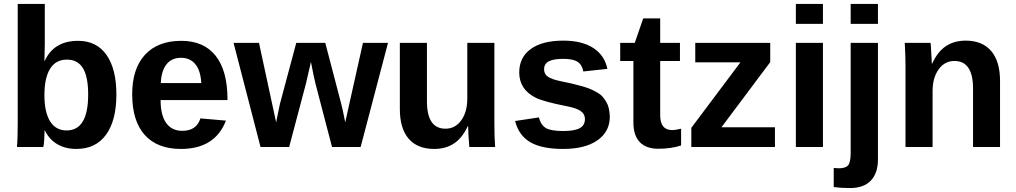

<svg xmlns="http://www.w3.org/2000/svg" viewBox="-20 -745 5150 973"><path d="M569.8 -266.1Q569.8 -134.3 517.3 -62.3Q464.8 9.8 367.2 9.8Q311 9.8 269.8 -14.6Q228.5 -39.1 207 -85H206.1Q206.1 -78.1 204.1 -38.1Q202.6 -8.8 199.2 0H65.9Q69.8 -39.6 69.8 -121.1V-725.1H207V-522L205.1 -437H207Q253.4 -538.1 376 -538.1Q469.2 -538.1 519.5 -467Q569.8 -396 569.8 -266.1ZM426.8 -266.1Q426.8 -356 400.4 -399.4Q374 -442.9 318.8 -442.9Q262.7 -442.9 233.9 -396.7Q205.1 -350.6 205.1 -262.2Q205.1 -177.2 233.6 -130.6Q262.2 -84 317.9 -84Q426.8 -84 426.8 -266.1Z M897 9.8Q777.3 9.8 713.6 -61Q649.9 -131.8 649.9 -267.1Q649.9 -397 714.8 -467.5Q779.8 -538.1 898.9 -538.1Q1012.7 -538.1 1072.8 -462.4Q1132.8 -386.7 1132.8 -242.2V-237.8H793.9Q793.9 -161.1 822.3 -121.6Q850.6 -82 903.8 -82Q976.1 -82 995.6 -145L1125 -133.8Q1069.8 9.8 897 9.8ZM897 -452.1Q849.6 -452.1 823.5 -418.7Q797.4 -385.3 794.9 -324.2H1000Q996.6 -387.2 970 -419.7Q943.4 -452.1 897 -452.1Z M1946.3 -527.8 1807.6 0H1662.6L1578.6 -321.8Q1571.3 -349.6 1555.7 -431.2L1530.3 -320.8L1445.3 0H1300.3L1163.6 -527.8H1292.5L1379.4 -125L1386.7 -161.1L1398.4 -217.8L1481.4 -527.8H1628.4L1709.5 -217.8Q1715.3 -197.3 1729.5 -125L1743.7 -189L1819.3 -527.8Z M2006.3 -527.8H2143.6V-231.9Q2143.6 -92.8 2237.3 -92.8Q2287.1 -92.8 2317.6 -135.3Q2348.1 -177.7 2348.1 -245.1V-527.8H2485.4V-118.2Q2485.4 -45.4 2489.3 0H2358.4Q2352.5 -70.3 2352.5 -105H2350.1Q2322.8 -45.9 2280.8 -18.1Q2238.8 9.8 2180.2 9.8Q2095.7 9.8 2051 -42Q2006.3 -93.8 2006.3 -192.9Z M3070.3 -153.8Q3070.3 -77.6 3007.6 -33.9Q2944.8 9.8 2834 9.8Q2725.6 9.8 2667.2 -24.4Q2608.9 -58.6 2590.3 -131.8L2710.9 -149.9Q2721.2 -110.8 2746.8 -95.9Q2772.5 -81.1 2834 -81.1Q2891.6 -81.1 2918 -95.5Q2944.3 -109.9 2944.3 -142.1Q2944.3 -167 2923.1 -182.1Q2901.9 -197.3 2851.1 -207Q2735.8 -229.5 2694.3 -250Q2611.3 -292 2611.3 -377.9Q2611.3 -454.1 2669.7 -496.6Q2728 -539.1 2835 -539.1Q2928.7 -539.1 2986.3 -502Q3043.9 -464.8 3058.1 -396L2936 -382.8Q2930.2 -416.5 2907.2 -431.6Q2884.3 -446.8 2835 -446.8Q2785.2 -446.8 2761.2 -434.3Q2737.3 -421.9 2737.3 -393.1Q2737.3 -370.1 2756.1 -356.7Q2774.9 -343.3 2819.3 -334Q2855.5 -326.7 2878.7 -321.3Q2901.9 -315.9 2928.7 -308.3Q2955.6 -300.8 2971.9 -293.7Q2988.3 -286.6 3005.9 -276.6Q3023.4 -266.6 3033.4 -255.1Q3043.5 -243.7 3052.5 -228.5Q3061.5 -213.4 3065.4 -195.1Q3069.3 -176.8 3070.3 -153.8Z M3315.9 8.8Q3254.9 8.8 3222.4 -24.7Q3189.9 -58.1 3189.9 -124V-436H3123V-527.8H3196.8L3239.7 -651.9H3325.7V-527.8H3425.8V-436H3325.7V-161.1Q3325.7 -85.9 3385.7 -85.9Q3403.8 -85.9 3431.6 -92.8V-7.8Q3381.3 8.8 3315.9 8.8Z M3907.2 0H3483.4V-97.2L3732.4 -429.2H3503.4V-527.8H3883.3V-430.2L3636.2 -100.1H3907.2Z M4150.4 -624H4013.2V-725.1H4150.4ZM4150.4 0H4013.2V-527.8H4150.4Z M4429.2 -624H4291V-725.1H4429.2ZM4288.1 208Q4243.2 208 4205.1 203.1V106L4230 107.9Q4265.6 107.9 4278.3 92.3Q4291 76.7 4291 28.8V-527.8H4429.2V63Q4429.2 132.3 4393.1 170.2Q4356.9 208 4288.1 208Z M5047.9 0H4911.1V-295.9Q4911.1 -436 4816.9 -436Q4767.1 -436 4736.6 -393.3Q4706.1 -350.6 4706.1 -283.2V0H4568.8V-410.2Q4568.8 -435.5 4568.1 -457.5Q4567.4 -479.5 4566.4 -500Q4565.4 -520.5 4564.9 -527.8H4695.8Q4697.8 -515.6 4699.2 -478Q4702.1 -437.5 4702.1 -422.9H4704.1Q4731.4 -482.9 4773.4 -511Q4815.4 -539.1 4874 -539.1Q4958 -539.1 5002.9 -486.6Q5047.9 -434.1 5047.9 -335Z"/></svg>

Font: Libra Sans Modern
Style: Bold
Weight: 700
Foundry: Stefan Peev, Context Ltd
Version: Version 1.000